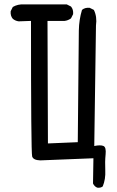

<svg xmlns="http://www.w3.org/2000/svg" viewBox="-20 -743 540 886"><path d="M428.7 123Q415 117.2 409.2 103.5L411.1 -12.7L166 -2.9Q133.8 -3.9 128.4 -21Q123 -38.1 123 -646.5L66.4 -644.5Q50.8 -646.5 39.1 -656.2Q27.3 -669.9 29.3 -691.4L39.1 -710.9Q62.5 -724.6 91.8 -722.7H288.1L307.6 -712.9Q319.3 -699.2 317.4 -677.7L307.6 -658.2Q293.9 -648.4 278.3 -646.5H199.2L201.2 -81.1L338.9 -86.9Q342.8 -552.7 343.8 -602.5Q344.7 -652.3 358.4 -697.3Q372.1 -709 393.6 -707L413.1 -697.3Q428.7 -666 422.9 -625L415 -69.3Q444.3 -75.2 457.5 -69.3Q470.7 -63.5 467.3 -30.3Q463.9 2.9 465.8 43.5Q467.8 84 454.1 117.2Q444.3 125 428.7 123Z"/></svg>

Font: JasonHandwriting4
Style: Regular
Weight: 400
Version: Version 1.01.21